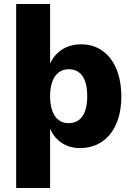

<svg xmlns="http://www.w3.org/2000/svg" viewBox="-20 -732 667 962"><path d="M61 210H231V-86C258 -28 308 10 381 10C504 10 588 -86 588 -248C588 -414 504 -510 388 -510C310 -510 258 -471 231 -414V-712H61ZM323 -115C264 -115 231 -166 231 -250C231 -337 267 -385 324 -385C382 -385 417 -343 417 -250C417 -157 381 -115 323 -115Z"/></svg>

Font: Work Sans
Style: Bold
Weight: 700
Designer: Wei Huang
Foundry: Wei Huang
Version: Version 2.012